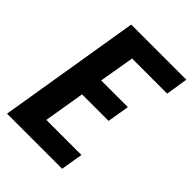

<svg xmlns="http://www.w3.org/2000/svg" viewBox="-214 -836 936 936"><g transform="rotate(45 254.5 -367.5)"><path d="M8 0 129 -735H509L491 -621H249L218 -439H402L383 -325H200L165 -114H407L388 0Z"/></g></svg>

Font: Iosevka SS04 Heavy Oblique
Style: Regular
Weight: 900
Italic angle: -9°
Monospace: yes
Designer: Belleve Invis
Foundry: Belleve Invis
Version: Version 19.0.0; ttfautohint (v1.8.4)